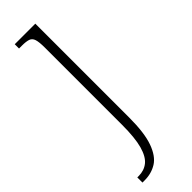

<svg xmlns="http://www.w3.org/2000/svg" viewBox="-264 -544 792 792"><g transform="rotate(-45 132.0 -148.0)"><path d="M15 240V210H23Q55 210 77.5 192Q100 174 112 131Q124 88 124 12V-438Q124 -471 119 -486.5Q114 -502 100.5 -506.5Q87 -511 63 -511H46V-536H166V11Q166 101 148 151Q130 201 99 220.5Q68 240 28 240Z"/></g></svg>

Font: Noto Serif Lao SemiCondensed ExtraLight
Style: Regular
Weight: 200
Width: 4
Designer: Monotype Design Team
Foundry: Monotype Imaging Inc.
Version: Version 2.003; ttfautohint (v1.8.4.7-5d5b)